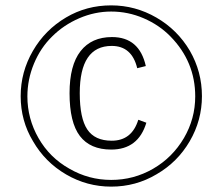

<svg xmlns="http://www.w3.org/2000/svg" viewBox="-20 -717 829 715"><path d="M615 -581Q573 -624 515 -649Q457 -674 394 -674Q333 -674 275 -649Q217 -624 174 -581Q131 -539 106.5 -480Q82 -421 82 -358Q82 -275 123.5 -202.5Q165 -130 238 -89Q310 -47 394 -47Q478 -47 550 -88.5Q622 -130 665 -203Q707 -275 707 -358Q707 -487 615 -581ZM563 -68Q486 -22 394 -22Q304 -22 226 -67.5Q148 -113 103 -191Q57 -267 57 -359Q57 -449 102.5 -527.5Q148 -606 226 -652Q302 -697 394 -697Q484 -697 562.5 -651.5Q641 -606 687 -528Q732 -450 732 -359Q732 -269 686.5 -191Q641 -113 563 -68ZM523 -471 491 -463Q471 -546 396 -546Q277 -546 277 -370Q277 -277 305 -235Q333 -193 396 -193Q471 -193 495 -271L525 -260Q495 -160 394 -160Q316 -160 277.5 -210.5Q239 -261 239 -370Q239 -474 280 -526.5Q321 -579 397 -579Q499 -579 523 -471Z"/></svg>

Font: Pavanam
Style: Regular
Weight: 400
Designer: Tharique Azeez
Foundry: Tharique Azeez
Version: Version 1.86; ttfautohint (v1.3) -l 8 -r 50 -G 200 -x 14 -D 